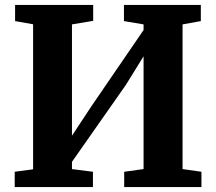

<svg xmlns="http://www.w3.org/2000/svg" viewBox="-20 -763 882 783"><path d="M40 0V-62.5L115 -72.5V-664L41.5 -677V-743H360V-678L273.5 -663.5V-209.5L352 -328.5L565.5 -640.5V-663.5L485.5 -677V-743H799V-677L724.5 -663.5V-73.5L801.5 -62.5V0H486.5V-62.5L565.5 -73.5V-533.5L493.5 -417L273.5 -103V-73.5L359 -62.5V0Z"/></svg>

Font: Merriweather 20pt ExtraBold
Style: Regular
Weight: 800
Version: Version 2.100